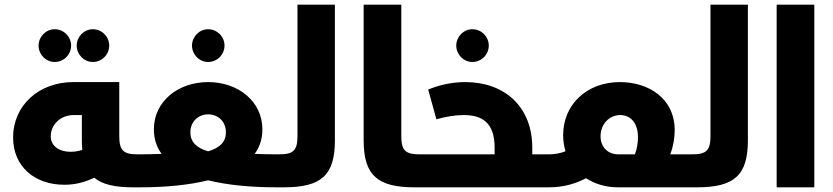

<svg xmlns="http://www.w3.org/2000/svg" viewBox="-20 -801 3563 821"><path d="M214 -536C253 -536 284 -568 284 -606C284 -644 253 -676 214 -676C176 -676 145 -644 145 -606C145 -568 176 -536 214 -536ZM377 -536C416 -536 447 -568 447 -606C447 -644 416 -676 377 -676C339 -676 308 -644 308 -606C308 -568 339 -536 377 -536ZM569 -141C508 -141 490 -157 490 -219V-450H293C146 -450 36 -350 36 -213C36 -90 127 -11 255 -11C301 -11 341 -21 383 -41C418 -12 472 0 548 0H579C594 0 599 -29 599 -70C599 -114 594 -141 579 -141ZM197 -218C197 -264 234 -309 296 -309H330V-200C330 -186 331 -173 332 -160C316 -155 300 -152 283 -152C226 -152 197 -182 197 -218Z M870 -536C909 -536 940 -568 940 -606C940 -644 909 -676 870 -676C832 -676 801 -644 801 -606C801 -568 832 -536 870 -536ZM1162 -141C1130 -141 1100 -142 1071 -143H1069C1091 -173 1102 -208 1102 -248C1102 -368 998 -450 870 -450C742 -450 638 -368 638 -248C638 -208 649 -173 671 -143H669C640 -142 609 -141 578 -141C563 -141 558 -114 558 -70C558 -29 563 0 578 0C690 0 789 -10 870 -30C951 -10 1050 0 1162 0C1177 0 1182 -29 1182 -71C1182 -114 1177 -141 1162 -141ZM870 -312C912 -312 946 -282 946 -235C946 -196 922 -169 870 -154C818 -169 794 -196 794 -235C794 -281 828 -312 870 -312Z M1252 -781V-219C1252 -157 1234 -141 1173 -141H1163C1148 -141 1143 -114 1143 -70C1143 -29 1148 0 1163 0H1194C1352 0 1412 -50 1412 -200V-781Z M1775 -141C1714 -141 1696 -157 1696 -219V-781H1535V-200C1535 -50 1596 0 1753 0H1785C1800 0 1805 -29 1805 -70C1805 -114 1800 -141 1785 -141Z M2000 -536C2039 -536 2070 -568 2070 -606C2070 -644 2039 -676 2000 -676C1962 -676 1931 -644 1931 -606C1931 -568 1962 -536 2000 -536ZM2256 -141V-170C2256 -344 2138 -450 1970 -450C1916 -450 1861 -439 1811 -418L1846 -291C1886 -302 1926 -309 1963 -309C2044 -309 2095 -274 2095 -170V-141H1784C1769 -141 1764 -114 1764 -70C1764 -29 1769 0 1784 0H2326C2341 0 2346 -29 2346 -71C2346 -114 2341 -141 2326 -141Z M2846 -141C2859 -175 2865 -211 2865 -244C2865 -383 2750 -450 2631 -450C2489 -450 2388 -354 2388 -223C2388 -199 2392 -175 2398 -154C2377 -146 2353 -141 2327 -141C2312 -141 2307 -114 2307 -70C2307 -29 2312 0 2327 0C2387 0 2438 -14 2486 -39C2524 -14 2571 0 2623 0H2929C2944 0 2949 -29 2949 -70C2949 -114 2944 -141 2929 -141ZM2548 -218C2548 -272 2587 -309 2632 -309C2674 -309 2708 -278 2708 -214C2708 -193 2705 -169 2695 -141H2625C2576 -141 2548 -175 2548 -218Z M3018 -781V-219C3018 -157 3000 -141 2939 -141H2929C2914 -141 2909 -114 2909 -70C2909 -29 2914 0 2929 0H2960C3118 0 3178 -50 3178 -200V-781Z M3462 0V-781H3301V0Z"/></svg>

Font: UULA Sans
Style: Bold
Weight: 700
Designer: Mohamed Gaber, Laura Garcia Mut
Foundry: Kief Type Foundry
Version: Version 3.006;hotconv 1.0.109;makeotfexe 2.5.65596